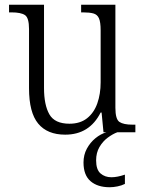

<svg xmlns="http://www.w3.org/2000/svg" viewBox="-20 -556 610 807"><path d="M254 10Q179 10 140.5 -36.5Q102 -83 102 -185V-434Q102 -481 85 -492.5Q68 -504 28 -504H18V-536H165V-186Q165 -115 187.5 -75.5Q210 -36 272 -36Q317 -36 346 -59Q375 -82 389 -121.5Q403 -161 403 -210V-428Q403 -463 396 -479Q389 -495 372.5 -499.5Q356 -504 329 -504H321V-536H465V-103Q465 -55 482 -43.5Q499 -32 537 -32H549V0H415L407 -83H403Q356 10 254 10ZM441 231Q390 231 360.5 205.5Q331 180 331 127Q331 95 345 69Q359 43 381 25Q403 7 427 0H473Q454 7 433 22.5Q412 38 398 62Q384 86 384 118Q384 157 402.5 173Q421 189 448 189Q473 189 505 178V217Q491 224 473.5 227.5Q456 231 441 231Z"/></svg>

Font: Noto Serif SemiCondensed Light
Style: Regular
Weight: 300
Width: 4
Designer: Monotype Design Team
Foundry: Monotype Imaging Inc.
Version: Version 2.013